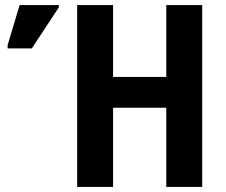

<svg xmlns="http://www.w3.org/2000/svg" viewBox="-20 -734 886 754"><path d="M774 0H633V-311H424V0H283V-714H424V-432H633V-714H774ZM10 -544V-557L57 -714H211V-705L105 -544Z"/></svg>

Font: Noto Sans Condensed
Style: Bold
Weight: 700
Width: 3
Designer: Monotype Design Team
Foundry: Monotype Imaging Inc.
Version: Version 2.013; ttfautohint (v1.8.4.7-5d5b)